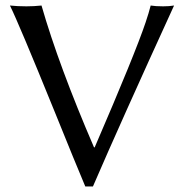

<svg xmlns="http://www.w3.org/2000/svg" viewBox="-20 -668 671 698"><path d="M324.2 -132.3Q471.7 -474.1 509.3 -586.4Q521 -621.1 527.8 -647.9Q544.9 -645 573.2 -645Q595.2 -645 612.8 -647.9Q418 -222.2 317.9 9.8H290Q255.9 -70.8 178.2 -263.2Q47.9 -584 16.1 -647.9Q43.9 -645 76.2 -645Q103.5 -645 130.9 -647.9Q193.8 -429.2 321.8 -132.3Z"/></svg>

Font: Linux Biolinum O
Style: Regular
Weight: 400
Designer: Philipp H. Poll
Foundry: Philipp H. Poll
Version: Version 1.0.4